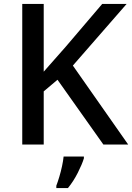

<svg xmlns="http://www.w3.org/2000/svg" viewBox="-20 -734 671 975"><path d="M631 0H505L272 -329L202 -270V0H93V-714H202V-370Q229 -401 257.5 -433Q286 -465 314 -497L499 -714H623L350 -401ZM406 70Q397 100 375 143.5Q353 187 325 221H266V209Q273 191 281 164.5Q289 138 295 110Q301 82 303 61H406Z"/></svg>

Font: Noto Sans Myanmar UI Medium
Style: Regular
Weight: 500
Designer: Monotype Design Team
Foundry: Monotype Imaging Inc.
Version: Version 2.103; ttfautohint (v1.8.4.7-5d5b)